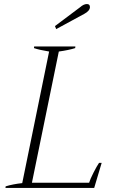

<svg xmlns="http://www.w3.org/2000/svg" viewBox="-20 -930 580 950"><path d="M252 -801 376 -894Q394 -910 410 -910Q425 -910 425 -895Q425 -886 418 -877.5Q411 -869 398 -862L258 -786ZM8 -8Q44 -19 90 -24L223 -675Q174 -683 148 -692L149 -700H353L352 -692Q321 -682 271 -675L138 -26H421Q426 -43 442.5 -75.5Q459 -108 470 -124H483L446 0H7Z"/></svg>

Font: Trirong ExtraLight
Style: Italic
Weight: 275
Italic angle: -12°
Designer: Katatrad Team
Foundry: CadsonDemak
Version: Version 1.003